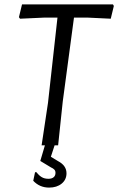

<svg xmlns="http://www.w3.org/2000/svg" viewBox="-20 -660 537 872"><path d="M497 -633 483 -575 379 -580H316L265 -199L244 0H228L211 52L244 72Q282 92 282 127Q282 156 260 174Q238 192 203 192Q160 192 131 161L139 123L144 121Q157 137 169.5 144.5Q182 152 200 152Q215 152 223.5 145Q232 138 232 125Q232 116 227 110.5Q222 105 211 100L163 71L184 0H169L198 -193L241 -580H180L71 -575L66 -582L80 -640H493Z"/></svg>

Font: Alegreya Sans SC
Style: Italic
Weight: 400
Italic angle: -7°
Designer: Juan Pablo del Peral
Foundry: Huerta Tipografica
Version: Version 2.008; ttfautohint (v1.6)